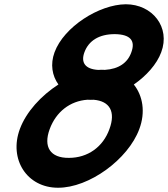

<svg xmlns="http://www.w3.org/2000/svg" viewBox="-20 -830 788 900"><path d="M73 -225C102.6 -305.4 172.6 -381.8 253.8 -434C224.4 -474.9 215 -528.9 235.7 -585C279.6 -704 444.3 -809 569.7 -810C694.7 -810 779.9 -702 735.7 -585C715.1 -528.9 666.3 -474.7 607.3 -433.8C649.5 -381.1 662.8 -304.3 633 -225C580.6 -83 397.2 51 251.6 50C106.6 50 20.6 -83 73 -225ZM375.7 -585C358 -537 379 -506 440.1 -502.3C445.6 -502.7 451.1 -503 456.5 -503C461.7 -503 466.8 -502.8 471.9 -502.5C536.8 -506.5 578.5 -535.9 595.7 -585C615.6 -639 591.7 -669 518.1 -670C444.1 -670 395.6 -639 375.7 -585ZM419 -362.4C414.1 -362.1 409.3 -362 404.5 -362C399.6 -362 394.7 -362.2 389.9 -362.5C308.7 -356.9 242.9 -306.1 213 -225C182 -141 215.8 -89 303.2 -90C391.2 -90 463 -141 493 -225C522.9 -306.1 495 -356.1 419 -362.4Z"/></svg>

Font: Nordica Plus
Style: NordicaClassicRgObl
Weight: 500
Version: Version 1.01